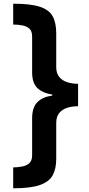

<svg xmlns="http://www.w3.org/2000/svg" viewBox="-20 -852 482 1038"><path d="M402.1 -277.7Q369.1 -277.7 342.3 -268.9Q315.4 -260.1 299.7 -240.5Q284 -220.8 284 -187.2V6.5Q284 60.6 264.7 95.8Q245.3 131 195.1 148.5Q144.8 166 51.3 166V53.2Q77.2 52.5 100.6 48Q124.1 43.6 138.9 29.8Q153.7 16 153.7 -12.2V-212Q153.7 -271.1 181.8 -299.5Q209.9 -328 262.6 -335.3V-340.7Q208.5 -349.7 181.1 -376.9Q153.7 -404 153.7 -461V-654.4Q153.7 -683.3 139.2 -696.8Q124.7 -710.2 101.4 -714.7Q78.1 -719.2 51.3 -719.2V-832Q145.2 -832 195.4 -815.5Q245.7 -799 264.8 -763.8Q284 -728.5 284 -671.5V-488.8Q284 -456.2 300.2 -436.2Q316.4 -416.3 343.3 -407.6Q370.1 -399 402.1 -399V-277.7Z"/></svg>

Font: Noto Sans Oriya
Style: Regular
Weight: 400
Designer: Amélie Bonet and Sol Matas
Foundry: Google LLC
Version: Version 2.006